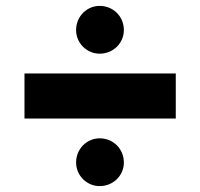

<svg xmlns="http://www.w3.org/2000/svg" viewBox="-20 -740 679 651"><path d="M318 -271C274 -271 238 -235 238 -189C238 -145 274 -109 318 -109C364 -109 400 -145 400 -189C400 -235 364 -271 318 -271ZM63 -491V-338H576V-491ZM318 -720C274 -720 238 -684 238 -638C238 -594 274 -558 318 -558C364 -558 400 -594 400 -638C400 -684 364 -720 318 -720Z"/></svg>

Font: Sztylet
Style: Bd
Weight: 700
Foundry: Cannot Into Space Fonts, PlusOne Fonts
Version: Version 0.12